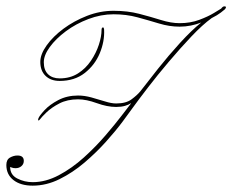

<svg xmlns="http://www.w3.org/2000/svg" viewBox="-115 -577 732 605"><path d="M592 -557Q601 -557 594 -548Q592 -546 581 -537.5Q570 -529 552 -520Q523 -499 488 -462Q453 -425 417 -382.5Q381 -340 351 -301Q321 -262 303 -237Q293 -223 271.5 -194Q250 -165 219 -130.5Q188 -96 151 -64.5Q114 -33 72.5 -12.5Q31 8 -12 8Q-50 8 -72.5 -9.5Q-95 -27 -95 -57Q-95 -74 -83.5 -80.5Q-72 -87 -60 -87Q-40 -87 -40 -70Q-40 -60 -47.5 -53.5Q-55 -47 -66 -47Q-73 -47 -78 -49Q-83 -51 -83 -51Q-83 -26 -60.5 -14.5Q-38 -3 -12 -3Q29 -3 70.5 -25Q112 -47 149.5 -81Q187 -115 217.5 -150.5Q248 -186 269 -213.5Q290 -241 297 -250Q298 -251 298 -252Q291 -247 279 -243.5Q267 -240 251 -240Q223 -240 190 -252Q157 -264 131 -264Q97 -264 72 -251Q47 -238 31.5 -223Q16 -208 11 -201Q8 -197 6 -197.5Q4 -198 6 -204Q9 -212 25 -229.5Q41 -247 68.5 -261.5Q96 -276 131 -276Q151 -276 173 -270Q195 -264 215.5 -257.5Q236 -251 251 -251Q282 -251 299.5 -264Q317 -277 327 -289Q350 -319 383 -360.5Q416 -402 452 -441.5Q488 -481 519 -506Q504 -500 486.5 -496.5Q469 -493 451 -493Q419 -493 386 -503Q353 -513 318 -522.5Q283 -532 243 -532Q203 -532 163.5 -517Q124 -502 92.5 -478.5Q61 -455 42 -429Q23 -403 23 -381Q23 -356 36.5 -343Q50 -330 73 -330Q106 -330 130.5 -345.5Q155 -361 171.5 -385.5Q188 -410 196.5 -436Q205 -462 205 -483Q205 -489 208.5 -490.5Q212 -492 213 -484Q215 -447 199.5 -409.5Q184 -372 152 -347Q120 -322 73 -322Q45 -322 28.5 -338Q12 -354 12 -382Q12 -406 32 -434Q52 -462 85 -486.5Q118 -511 159 -527Q200 -543 243 -543Q287 -543 323.5 -533.5Q360 -524 392 -514Q424 -504 451 -504Q485 -504 513 -514.5Q541 -525 559 -536Q577 -547 582 -550Q587 -557 592 -557Z"/></svg>

Font: Kapakana Light
Style: Regular
Weight: 300
Designer: Kyosuke Nagai
Version: Version 1.000